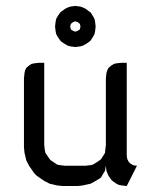

<svg xmlns="http://www.w3.org/2000/svg" viewBox="-20 -622 532 642"><path d="M60.1 -128.9V-359.9L62 -377.9L64 -387.2L67.9 -395L77.1 -402.8L85 -408.2L94.2 -410.2L110.8 -412.1H127.9V-137.2L129.9 -120.1L131.8 -110.8L137.2 -103L146 -89.8L149.9 -85.9L163.1 -77.1L170.9 -71.8L180.2 -69.8L196.8 -67.9H266.1L283.2 -69.8L291 -71.8L299.8 -77.1L313 -85.9L317.9 -89.8L326.2 -103L331.1 -110.8L332 -120.1L334 -137.2V-359.9L335.9 -377.9L338.9 -387.2L342.8 -395L352.1 -402.8L360.8 -408.2L369.1 -410.2L386.2 -412.1H403.8V-103L404.8 -94.2L405.8 -89.8L410.2 -81.1L416 -75.2L424.8 -69.8L429.2 -68.8L438 -67.9L403.8 0L386.2 -2L377 -3.9L369.1 -7.8L356 -17.1L352.1 -21L342.8 -34.2L338.9 -43L335.9 -50.8L334 -67.9L331.1 -50.8L326.2 -43L317.9 -28.8L313 -24.9L299.8 -17.1L283.2 -7.8L256.8 -2L240.2 0H189L170.9 -2L146 -7.8L127.9 -17.1L103 -34.2L94.2 -43L77.1 -67.9L67.9 -85.9L62 -110.8ZM164.1 -533.2 166 -549.8 168 -559.1 172.9 -567.9 181.2 -580.1 186 -584 198.2 -592.8 207 -597.2 215.8 -600.1 231.9 -602.1 248 -600.1 256.8 -597.2 266.1 -592.8 277.8 -584 283.2 -580.1 291 -567.9 295.9 -559.1 297.9 -549.8 299.8 -533.2 297.9 -517.1 295.9 -507.8 291 -499 283.2 -486.8 277.8 -481.9 266.1 -474.1 256.8 -469.2 248 -466.8 231.9 -464.8 215.8 -466.8 207 -469.2 198.2 -474.1 186 -481.9 181.2 -486.8 172.9 -499 168 -507.8 166 -517.1ZM214.8 -533.2 216.8 -523.9 224.1 -519 231.9 -516.1 240.2 -519 247.1 -523.9 249 -533.2 247.1 -542 240.2 -547.9 231.9 -550.8 224.1 -547.9 216.8 -542Z"/></svg>

Font: Petahja
Style: Regular
Weight: 400
Designer: T. Christopher White
Version: Version 1.1